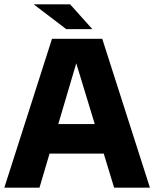

<svg xmlns="http://www.w3.org/2000/svg" viewBox="-20 -870 715 890"><path d="M509 0 299 -690H454L675 0ZM0 0 221 -690H367L163 0ZM153 -158V-295H521V-158ZM287 -735 136 -850H305L408 -735Z"/></svg>

Font: Radio Canada Big
Style: Regular
Weight: 400
Designer: Étienne Aubert Bonn
Foundry: Coppers and Brasses
Version: Version 1.001